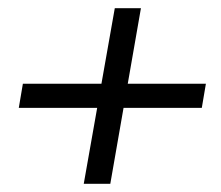

<svg xmlns="http://www.w3.org/2000/svg" viewBox="-20 -525 540 470"><path d="M185 -75 261 -505H325L250 -75ZM26 -261 36 -320H484L474 -261Z"/></svg>

Font: DM Sans 10pt Light
Style: Italic
Weight: 300
Italic angle: -10°
Version: Version 4.004;gftools[0.9.30]